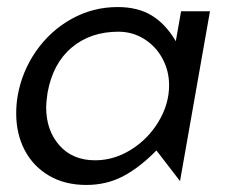

<svg xmlns="http://www.w3.org/2000/svg" viewBox="-20 -514 646 545"><path d="M316 -424Q356 -424 389 -403.5Q422 -383 441 -348Q460 -313 460 -272Q460 -219 430.5 -169.5Q401 -120 352.5 -89.5Q304 -59 250 -59Q186 -59 148.5 -101.5Q111 -144 111 -210Q111 -223 115 -251Q130 -334 183.5 -379Q237 -424 316 -424ZM576 -482H494L479 -397Q451 -445 411.5 -469.5Q372 -494 314 -494Q244 -494 183.5 -460.5Q123 -427 82.5 -369Q42 -311 30 -241Q26 -218 26 -192Q26 -134 50 -88Q74 -42 119 -15.5Q164 11 225 11Q282 11 329 -13.5Q376 -38 424 -87L491 0Z"/></svg>

Font: Geom Light
Style: Italic
Weight: 300
Italic angle: -10°
Version: Version 1.102